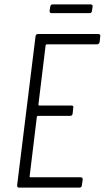

<svg xmlns="http://www.w3.org/2000/svg" viewBox="-20 -855 477 875"><path d="M423 -653H193Q190 -653 188 -649L155 -378Q155 -376 156 -375Q157 -374 158 -374H306Q316 -374 314 -364L311 -337Q309 -327 300 -327H153Q150 -327 148 -323L115 -51Q115 -47 118 -47H348Q357 -47 357 -37L353 -10Q353 -6 350 -3Q347 0 342 0H67Q58 0 58 -10L142 -690Q144 -700 153 -700H428Q433 -700 435.5 -697Q438 -694 437 -690L434 -663Q433 -659 430 -656Q427 -653 423 -653ZM206 -805 209 -825Q211 -835 220 -835H393Q398 -835 400.5 -832Q403 -829 402 -825L399 -805Q399 -801 396 -798Q393 -795 389 -795H215Q206 -795 206 -805Z"/></svg>

Font: Barlow Condensed Light
Style: Italic
Weight: 300
Width: 3
Italic angle: -7°
Designer: Jeremy Tribby
Foundry: Tribby Type
Version: Version 1.408